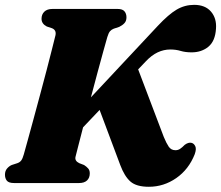

<svg xmlns="http://www.w3.org/2000/svg" viewBox="-22 -736 889 772"><path d="M281.5 -105Q278 -89 296.5 -80L316 -72.5Q325.5 -66.5 332.2 -59Q339 -51.5 339 -39Q339 -21 328 -10.5Q317 0 295.5 0H35Q13 0 5.5 -9.5Q-2 -19 -2 -33.5Q-2 -48.5 6.2 -58.2Q14.5 -68 25 -72.5L48 -80Q58 -83.5 63.5 -91Q69 -98.5 73.5 -114.5Q79 -133.5 89.2 -171Q99.5 -208.5 112.5 -256.2Q125.5 -304 139.2 -355.2Q153 -406.5 165.5 -454.2Q178 -502 187.2 -538.8Q196.5 -575.5 201 -594Q205.5 -615 187 -622.5L166 -629.5Q145 -640.5 145 -660.5Q145 -678 156.2 -689Q167.5 -700 188.5 -700H451.5Q470.5 -700 478.5 -690.5Q486.5 -681 486.5 -666.5Q486.5 -651.5 478.2 -642.8Q470 -634 457.5 -628L435 -620.5Q426 -617 420.2 -610.2Q414.5 -603.5 409.5 -587Q404 -569 393.8 -531.2Q383.5 -493.5 370.2 -444.8Q357 -396 343.5 -344.5L612 -631.5Q656 -678.5 688.5 -697.5Q721 -716.5 758.5 -716.5Q803 -716.5 826.2 -689.5Q849.5 -662.5 846.5 -621Q843.5 -571 816 -548.2Q788.5 -525.5 748.5 -525.5Q723.5 -525.5 704.5 -531.2Q685.5 -537 662.5 -537Q636.5 -537 612 -525.5Q587.5 -514 564 -489L533.5 -457L636.5 -185.5Q646.5 -161 656.2 -146.5Q666 -132 683.5 -132Q694 -132 702.5 -137.8Q711 -143.5 720.5 -153.5Q736 -165 748.5 -161.5Q758 -159 763.2 -148Q768.5 -137 761 -116Q737 -55 686.8 -20Q636.5 15 576.5 15Q526.5 15 502.5 -6Q478.5 -27 461.5 -72.5L378.5 -294L312 -224Q300.5 -179.5 292.2 -147.2Q284 -115 281.5 -105Z"/></svg>

Font: Fraunces 72pt Soft Black
Style: Italic
Weight: 900
Italic angle: -16°
Version: Version 1.000;[b76b70a41]